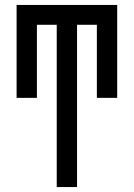

<svg xmlns="http://www.w3.org/2000/svg" viewBox="-20 -755 540 775"><path d="M209 0V-655H129V-360H47V-735H453V-360H371V-655H291V0Z"/></svg>

Font: Iosevka Term Curly Medium
Style: Regular
Weight: 500
Designer: Belleve Invis
Foundry: Belleve Invis
Version: Version 32.3.0